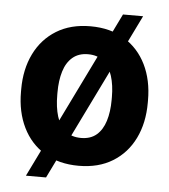

<svg xmlns="http://www.w3.org/2000/svg" viewBox="-49 -640 663 752"><g transform="rotate(5 282.0 -264.0)"><path d="M282.7 10.3Q204.6 10.3 148.4 -23.9Q92.3 -58.1 62.5 -118.9Q32.7 -179.7 32.7 -258.8V-269Q32.7 -347.7 62.5 -408.4Q92.3 -469.2 148.2 -503.7Q204.1 -538.1 281.7 -538.1Q360.4 -538.1 416 -503.7Q471.7 -469.2 501.5 -408.7Q531.2 -348.1 531.2 -269V-258.8Q531.2 -179.7 501.5 -118.9Q471.7 -58.1 416 -23.9Q360.4 10.3 282.7 10.3ZM282.7 -99.1Q319.8 -99.1 343.3 -119.1Q366.7 -139.2 377.9 -175Q389.2 -210.9 389.2 -258.8V-269Q389.2 -315.9 377.9 -351.8Q366.7 -387.7 343 -408Q319.3 -428.2 281.7 -428.2Q245.1 -428.2 221.2 -408Q197.3 -387.7 186.3 -351.8Q175.3 -315.9 175.3 -269V-258.8Q175.3 -210.9 186.3 -174.8Q197.3 -138.7 221.2 -118.9Q245.1 -99.1 282.7 -99.1ZM80.6 66.9 404.3 -595.2H483.4L159.7 66.9Z"/></g></svg>

Font: Roboto Slab LO
Style: Bold
Weight: 700
Designer: Google
Version: Version 2.000